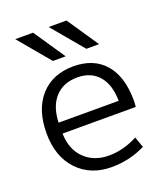

<svg xmlns="http://www.w3.org/2000/svg" viewBox="-140 -854 832 961"><g transform="rotate(-20 276.0 -373.5)"><path d="M194 -590 54 -757H149L262 -590ZM372 -590 232 -757H327L440 -590ZM115 -290H435Q434 -377 393 -424Q352 -471 280 -471Q205 -471 161.5 -423.5Q118 -376 115 -290ZM115 -232Q117 -147 167 -98Q217 -49 297 -49Q374 -49 450 -89L470 -32Q386 10 290 10Q178 10 109 -63Q40 -136 40 -260Q40 -386 104.5 -458Q169 -530 280 -530Q388 -530 447.5 -461.5Q507 -393 507 -265Q507 -252 505 -232Z"/></g></svg>

Font: M PLUS 1p
Style: Regular
Weight: 400
Version: Version 1.062